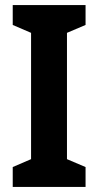

<svg xmlns="http://www.w3.org/2000/svg" viewBox="-20 -734 385 754"><path d="M316 0H30V-78L102 -109V-605L30 -636V-714H316V-636L243 -605V-109L316 -78Z"/></svg>

Font: Noto Sans Condensed
Style: Bold
Weight: 700
Width: 3
Designer: Monotype Design Team
Foundry: Monotype Imaging Inc.
Version: Version 2.013; ttfautohint (v1.8.4.7-5d5b)